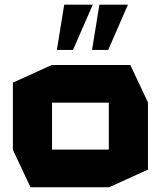

<svg xmlns="http://www.w3.org/2000/svg" viewBox="-20 -794 682 814"><path d="M200.6 -358.7V-518.5H532.5L607.3 -359.7V-358.7ZM109.4 0 34.6 -158.8V-159.8H441.3V0ZM34.6 -159.8V-443.7L199.6 -518.5H200.6V-159.8ZM441.3 0V-358.7H607.3V-74.9L442.3 0ZM370.2 -582.3 401.4 -774.1H521.9V-773.1L438.7 -582.3ZM221.1 -582.3 252.3 -774.1H372.8V-773.1L289.5 -582.3Z"/></svg>

Font: Foldit Thin
Style: Regular
Weight: 100
Designer: Sophia Tai
Foundry: Sophia Tai
Version: Version 1.003